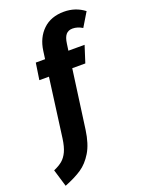

<svg xmlns="http://www.w3.org/2000/svg" viewBox="-253 -842 863 1146"><g transform="rotate(-20 178.5 -269.0)"><path d="M255 -573 249 -531H352L318 -425H235L184 -52Q172 34 140.5 86Q109 138 66.5 166.5Q24 195 -42 221L-75 111Q-40 96 -19 78Q2 60 16 30Q30 0 37 -50L87 -425H26L42 -531H101L108 -582Q119 -662 169.5 -710.5Q220 -759 303 -759Q376 -759 432 -716L379 -628Q348 -647 317 -647Q290 -647 275 -629.5Q260 -612 255 -573Z"/></g></svg>

Font: Fira Sans Extra Condensed
Style: Bold Italic
Weight: 700
Width: 3
Italic angle: -8°
Designer: Carrois Corporate & Edenspiekermann AG
Foundry: Carrois Corporate GbR & Edenspiekermann AG
Version: Version 4.203